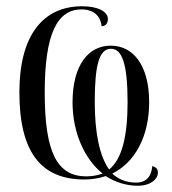

<svg xmlns="http://www.w3.org/2000/svg" viewBox="-20 -564 550 614"><path d="M421 30C461 30 485 9 485 -12C485 -24 478 -30 467 -33C464 3 445 20 416 20C385 20 359 10 339 -9C413 -45 457 -130 457 -237C457 -354 407 -418 334 -418C263 -418 212 -356 212 -237C212 -140 250 -56 308 -9C292 -3 273 0 256 0C163 0 123 -76 123 -268C123 -456 163 -534 241 -534C268 -534 300 -523 305 -480C319 -481 325 -490 325 -503C325 -527 293 -544 243 -544C116 -544 42 -449 42 -269C42 -76 112 10 250 10C275 10 298 6 318 -1C349 19 384 30 421 30ZM329 -22C298 -65 283 -141 283 -238C283 -359 298 -408 335 -408C370 -408 388 -361 388 -237C388 -128 370 -55 329 -22Z"/></svg>

Font: Noto Serif Display ExtraCondensed
Style: Regular
Weight: 400
Width: 2
Designer: Monotype Design Team
Foundry: Monotype Imaging Inc.
Version: Version 2.009